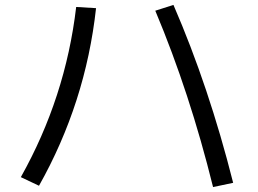

<svg xmlns="http://www.w3.org/2000/svg" viewBox="-20 -739 1040 774"><path d="M606 -695.8 679.2 -719.2Q822.3 -389.2 919.9 -2L838.9 15.1Q745.1 -364.7 606 -695.8ZM367.2 -706.1Q325.2 -324.2 137.2 9.8L64 -24.9Q244.1 -345.7 287.1 -710.9Z"/></svg>

Font: WebKoruri
Style: Regular
Weight: 400
Foundry: lindwurm / mohemohe
Version: Version 1.00